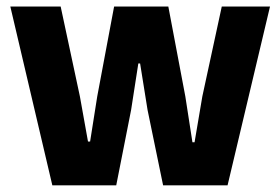

<svg xmlns="http://www.w3.org/2000/svg" viewBox="-20 -556 841 576"><path d="M11 -536.3H162L219.7 -266.7L244 -131.3H250.3L271.7 -266.7L322.3 -536.3H485L536 -266.7L557.3 -129.3H563.7L587 -266.7L645.3 -536.3H790L662.7 0H469.3L422.7 -226L400.3 -365.7H395L373.3 -226L328.7 0H137Z"/></svg>

Font: Mona Sans VF XLt
Style: Regular
Weight: 200
Designer: Deni Anggara
Foundry: GitHub
Version: Version 2.000;Glyphs 3.2.3 (3260)